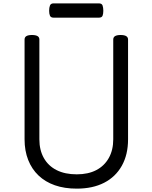

<svg xmlns="http://www.w3.org/2000/svg" viewBox="-20 -1102 906 1141"><path d="M436 19Q363 19 306 -1Q249 -21 209 -59Q169 -97 147.5 -151.5Q126 -206 126 -274V-867Q126 -881 137 -887.5Q148 -894 170 -894Q192 -894 203 -887.5Q214 -881 214 -867V-274Q214 -210 240.5 -163Q267 -116 316.5 -91Q366 -66 436 -66Q504 -66 552 -91Q600 -116 626.5 -163Q653 -210 653 -274V-867Q653 -881 664 -887.5Q675 -894 697 -894Q741 -894 741 -867V-274Q741 -183 704 -117Q667 -51 599 -16Q531 19 436 19ZM299 -997Q282 -997 277 -1008.5Q272 -1020 272 -1038Q272 -1057 277 -1069.5Q282 -1082 299 -1082H567Q585 -1082 589.5 -1069.5Q594 -1057 594 -1038Q594 -1020 589.5 -1008.5Q585 -997 567 -997Z"/></svg>

Font: Playwrite HR Lijeva
Style: Regular
Weight: 400
Designer: Veronika Burian, José Scaglione
Foundry: TypeTogether
Version: Version 1.002